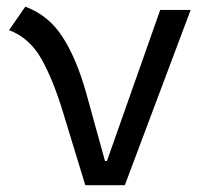

<svg xmlns="http://www.w3.org/2000/svg" viewBox="-20 -547 626 567"><path d="M231.9 0 167.5 -210.9Q137.7 -310.1 102.5 -372.6Q67.4 -435.1 6.8 -458L54.7 -527.3Q123.5 -502 165 -437.5Q206.5 -373 234.9 -271L290 -71.8H295.9L453.1 -517.6H543L348.6 0Z"/></svg>

Font: Cascadia Code NF SemiLight
Style: Regular
Weight: 350
Monospace: yes
Designer: Aaron Bell
Foundry: Saja Typeworks
Version: Version 2404.023; ttfautohint (v1.8.4)